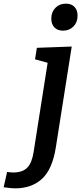

<svg xmlns="http://www.w3.org/2000/svg" viewBox="-141 -791 447 1052"><path d="M61 -529 252 -536 165 16Q146 137 89 189Q32 241 -58 241Q-79 241 -121 235L-102 151Q-96 152 -87.5 153Q-79 154 -68 154Q-17 154 8.5 127.5Q34 101 43 43L120 -447L51 -466ZM140 -689Q140 -725 162.5 -748Q185 -771 220 -771Q250 -771 267 -753.5Q284 -736 284 -705Q284 -669 261.5 -646Q239 -623 204 -623Q174 -623 157 -641Q140 -659 140 -689Z"/></svg>

Font: Bitter Pro SemiBold
Style: Italic
Weight: 600
Italic angle: -9°
Designer: Sol Matas, and Bitter project Authors
Foundry: Sol Matas
Version: Version 1.010